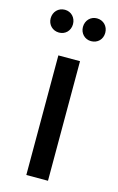

<svg xmlns="http://www.w3.org/2000/svg" viewBox="-114 -774 506 822"><g transform="rotate(15 139.5 -363.0)"><path d="M91 -530V0H187V-530ZM68 -625C96 -625 117 -646 117 -675C117 -704 96 -726 68 -726C39 -726 18 -704 18 -675C18 -647 39 -625 68 -625ZM161 -675C161 -647 182 -625 210 -625C239 -625 260 -646 260 -675C260 -704 239 -726 210 -726C182 -726 161 -704 161 -675Z"/></g></svg>

Font: Malon Grotesk Med
Style: Regular
Weight: 500
Designer: Julieta Ulanovsky
Foundry: Julieta Ulanovsky
Version: Version 7.200